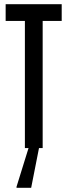

<svg xmlns="http://www.w3.org/2000/svg" viewBox="-20 -708 323 918"><path d="M99 0V-608H7V-688H275V-608H184V0ZM59 190V185L122 -18H169V-13L129 190Z"/></svg>

Font: Saira UltraCondensed SemiBold
Style: Regular
Weight: 600
Width: 1
Designer: Hector Gatti with collaboration of the Omnibus-Type team
Foundry: Omnibus-Type
Version: Version 1.101